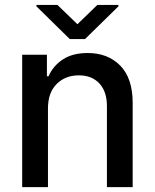

<svg xmlns="http://www.w3.org/2000/svg" viewBox="-20 -771 637 791"><path d="M177.6 -323.9V0H71.4V-545.5H173.3V-456.7H180Q198.9 -500 239.2 -526.3Q279.5 -552.6 340.9 -552.6Q424.7 -552.6 475.7 -500.4Q526.6 -448.2 526.6 -346.9V0H420.5V-334.2Q420.5 -393.5 389.6 -427Q358.7 -460.6 304.7 -460.6Q249.3 -460.6 213.4 -424.9Q177.6 -389.2 177.6 -323.9ZM216.6 -750.7 299 -671.2 381 -750.7H468V-745L330.3 -610.1H267.4L130 -745V-750.7Z"/></svg>

Font: Inter UI Medium
Style: Regular
Weight: 500
Designer: Rasmus Andersson
Foundry: rsms
Version: 3.2;8d6f07862